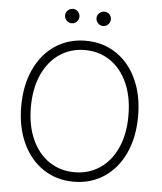

<svg xmlns="http://www.w3.org/2000/svg" viewBox="-59 -925 832 986"><g transform="rotate(5 357.0 -432.0)"><path d="M357.4 9.8Q269 9.8 200.7 -35.4Q132.3 -80.6 94 -163.1Q55.7 -245.6 55.7 -353.5Q55.7 -461.9 94 -544.2Q132.3 -626.5 200.7 -671.6Q269 -716.8 357.4 -716.8Q445.3 -716.8 513.7 -671.6Q582 -626.5 620.1 -544.2Q658.2 -461.9 658.2 -353.5Q658.2 -245.1 620.1 -162.8Q582 -80.6 513.7 -35.4Q445.3 9.8 357.4 9.8ZM357.4 -668.9Q284.2 -668.9 227.1 -630.6Q169.9 -592.3 137.7 -520.8Q105.5 -449.2 105.5 -353.5Q105.5 -258.3 137.5 -187.3Q169.4 -116.2 226.6 -77.6Q283.7 -39.1 357.4 -39.1Q430.7 -39.1 487.8 -77.4Q544.9 -115.7 576.9 -187Q608.9 -258.3 608.4 -353.5Q608.4 -449.2 576.4 -520.5Q544.4 -591.8 487.5 -630.4Q430.7 -668.9 357.4 -668.9ZM239.3 -836.9Q239.3 -852.1 250.5 -863Q261.7 -874 276.4 -874Q292.5 -874 303 -863.3Q313.5 -852.5 313.5 -836.9Q313.5 -821.8 302.7 -810.8Q292 -799.8 276.4 -799.8Q261.7 -799.8 250.5 -811Q239.3 -822.3 239.3 -836.9ZM401.4 -836.9Q401.4 -852.1 412.6 -863Q423.8 -874 438.5 -874Q454.1 -874 464.8 -863.3Q475.6 -852.5 475.6 -836.9Q475.6 -822.3 464.6 -811Q453.6 -799.8 438.5 -799.8Q423.8 -799.8 412.6 -811Q401.4 -822.3 401.4 -836.9Z"/></g></svg>

Font: Pretendard GOV ExtraLight
Style: Regular
Weight: 200
Designer: Base glyphs from Inter by Rasmus Andersson; Hangeul glyphs from Noto Sans CJK(Source Han Sans) by Jang Soo-young and Kan
Foundry: Kil Hyung-jin
Version: Version 1.309